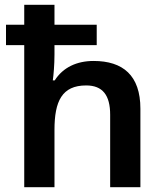

<svg xmlns="http://www.w3.org/2000/svg" viewBox="-20 -780 682 800"><path d="M207 -760H81V-677H5V-592H81V0H207V-239C207 -358 238 -424 339 -424C408 -424 439 -383 439 -302V0H565V-327C565 -466 492 -526 370 -526C301 -526 243 -500 208 -445H200C203 -465 207 -510 207 -553V-592H383V-677H207Z"/></svg>

Font: Noto Sans Vithkuqi SemiBold
Style: Regular
Weight: 600
Version: Version 1.001